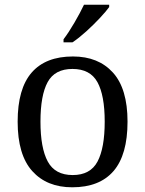

<svg xmlns="http://www.w3.org/2000/svg" viewBox="-20 -786 617 816"><path d="M287 10Q179 10 117 -59Q55 -128 55 -269Q55 -409 114.5 -477.5Q174 -546 290 -546Q398 -546 460 -477.5Q522 -409 522 -269Q522 -128 462.5 -59Q403 10 287 10ZM289 -42Q364 -42 394.5 -99.5Q425 -157 425 -269Q425 -381 394 -437Q363 -493 288 -493Q213 -493 182.5 -437Q152 -381 152 -269Q152 -157 183 -99.5Q214 -42 289 -42ZM250 -619Q272 -648 296.5 -690Q321 -732 337 -766H444V-756Q432 -739 405 -710Q378 -681 346.5 -652.5Q315 -624 288 -606H250Z"/></svg>

Font: Noto Serif Dogra
Style: Regular
Weight: 400
Designer: Ek Type
Foundry: Ek Type
Version: Version 1.005